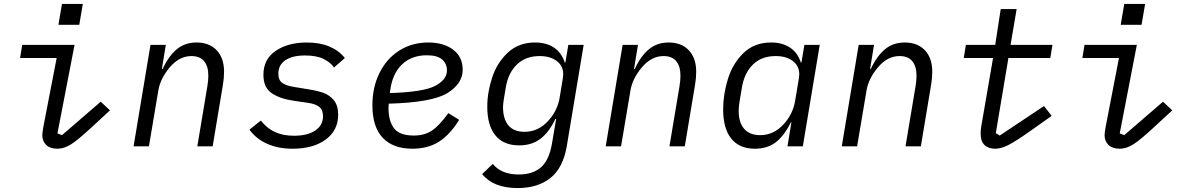

<svg xmlns="http://www.w3.org/2000/svg" viewBox="-20 -744 6040 976"><path d="M195 -57Q195 -67 200 -97L268 -449H82L93 -516H359L272 -66L295 -57L492 -227L539 -183L448 -99Q377 -33 341.5 -10.5Q306 12 272 12Q235 12 215 -7Q195 -26 195 -57ZM401 -724 383 -618H277L295 -724Z M659 0 745 -516H823L803 -394H807Q837 -459 878.5 -493.5Q920 -528 979 -528Q1044 -528 1081.5 -488.5Q1119 -449 1119 -379Q1119 -347 1113 -312L1061 0H983L1034 -305Q1039 -335 1039 -360Q1039 -407 1017.5 -433Q996 -459 953 -459Q892 -459 844 -403Q795 -345 785 -285L737 0Z M1248 -85 1306 -131Q1337 -92 1377.5 -73Q1418 -54 1475 -54Q1543 -54 1582.5 -80.5Q1622 -107 1622 -153Q1622 -186 1602.5 -201Q1583 -216 1547 -221L1472 -232Q1403 -242 1361 -270.5Q1319 -299 1319 -364Q1319 -443 1381.5 -485.5Q1444 -528 1540 -528Q1606 -528 1654.5 -507.5Q1703 -487 1733 -449L1678 -401Q1661 -426 1625.5 -444Q1590 -462 1531 -462Q1465 -462 1430 -437.5Q1395 -413 1395 -370Q1395 -336 1415.5 -322Q1436 -308 1475 -302L1548 -290Q1593 -283 1624 -272Q1655 -261 1677 -234.5Q1699 -208 1699 -161Q1699 -81 1635.5 -34.5Q1572 12 1468 12Q1394 12 1338 -13Q1282 -38 1248 -85Z M1873 -209Q1873 -301 1909.5 -374Q1946 -447 2010.5 -487.5Q2075 -528 2157 -528Q2235 -528 2283.5 -491.5Q2332 -455 2332 -389Q2332 -319 2254.5 -271Q2177 -223 1956 -217Q1955 -207 1955 -194Q1955 -130 1982.5 -92.5Q2010 -55 2084 -55Q2138 -55 2176 -80.5Q2214 -106 2259 -169L2314 -135Q2269 -61 2212.5 -24.5Q2156 12 2077 12Q1978 12 1925.5 -43.5Q1873 -99 1873 -209ZM1963 -281 1962 -271Q2132 -276 2192 -307.5Q2252 -339 2252 -386Q2252 -420 2227.5 -441.5Q2203 -463 2150 -463Q2072 -463 2023 -416Q1974 -369 1963 -281Z M2431 141 2485 89Q2528 143 2617 143Q2689 143 2730.5 106Q2772 69 2786 -15L2807 -139H2803Q2772 -73 2728 -39Q2684 -5 2619 -5Q2540 -5 2498.5 -55.5Q2457 -106 2457 -201Q2457 -275 2482 -350.5Q2507 -426 2562 -477Q2617 -528 2700 -528Q2757 -528 2796 -502Q2835 -476 2851 -426H2854L2869 -516H2947L2861 0Q2842 110 2777.5 161Q2713 212 2612 212Q2488 212 2431 141ZM2768 -131Q2814 -182 2825 -248L2841 -346Q2843 -360 2843 -366Q2843 -409 2810 -434Q2777 -459 2723 -459Q2652 -459 2607.5 -416Q2563 -373 2551 -299L2542 -245Q2537 -215 2537 -201Q2537 -139 2564.5 -106.5Q2592 -74 2646 -74Q2717 -74 2768 -131Z M3059 0 3145 -516H3223L3203 -394H3207Q3237 -459 3278.5 -493.5Q3320 -528 3379 -528Q3444 -528 3481.5 -488.5Q3519 -449 3519 -379Q3519 -347 3513 -312L3461 0H3383L3434 -305Q3439 -335 3439 -360Q3439 -407 3417.5 -433Q3396 -459 3353 -459Q3292 -459 3244 -403Q3195 -345 3185 -285L3137 0Z M3983 0 4003 -122H4000Q3968 -56 3925 -22Q3882 12 3817 12Q3739 12 3697.5 -39Q3656 -90 3656 -188Q3656 -265 3680.5 -343.5Q3705 -422 3760 -475Q3815 -528 3900 -528Q3957 -528 3996 -502Q4035 -476 4051 -426H4054L4069 -516H4147L4061 0ZM3965 -114Q4011 -165 4022 -232L4041 -346Q4043 -360 4043 -366Q4043 -409 4010 -434Q3977 -459 3923 -459Q3851 -459 3807 -415.5Q3763 -372 3751 -297L3739 -225Q3735 -201 3735 -180Q3735 -121 3763 -89Q3791 -57 3844 -57Q3914 -57 3965 -114Z M4259 0 4345 -516H4423L4403 -394H4407Q4437 -459 4478.5 -493.5Q4520 -528 4579 -528Q4644 -528 4681.5 -488.5Q4719 -449 4719 -379Q4719 -347 4713 -312L4661 0H4583L4634 -305Q4639 -335 4639 -360Q4639 -407 4617.5 -433Q4596 -459 4553 -459Q4492 -459 4444 -403Q4395 -345 4385 -285L4337 0Z M4965 -62Q4965 -85 4968 -101L5028 -449H4879L4890 -516H5039L5067 -698H5148L5117 -516H5330L5319 -449H5106L5042 -67L5062 -55L5287 -205L5326 -155L5213 -75Q5142 -25 5105.5 -6.5Q5069 12 5039 12Q5004 12 4984.5 -7Q4965 -26 4965 -62Z M5595 -57Q5595 -67 5600 -97L5668 -449H5482L5493 -516H5759L5672 -66L5695 -57L5892 -227L5939 -183L5848 -99Q5777 -33 5741.5 -10.5Q5706 12 5672 12Q5635 12 5615 -7Q5595 -26 5595 -57ZM5801 -724 5783 -618H5677L5695 -724Z"/></svg>

Font: iA Writer Duo S
Style: Italic
Weight: 400
Italic angle: -9.5°
Designer: Mike Abbink, Paul van der Laan, Pieter van Rosmalen, Oliver Reichenstein
Foundry: Bold Monday and Information Architects Inc.
Version: Version 2.000